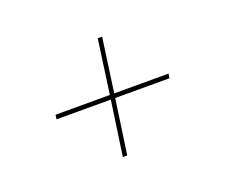

<svg xmlns="http://www.w3.org/2000/svg" viewBox="-71 -519 685 575"><g transform="rotate(-20 271.5 -231.0)"><path d="M233 -51H247L272 -225H445L447 -239H274L298 -411H284L260 -239H87L85 -225H258Z"/></g></svg>

Font: Josefin Slab Thin Thin
Style: Italic
Weight: 250
Italic angle: -12°
Version: Version 2.000